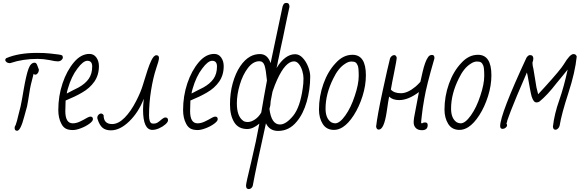

<svg xmlns="http://www.w3.org/2000/svg" viewBox="-20 -880 3987 1314"><path d="M16 -470Q16 -477 23 -482Q107 -518 233 -518Q287 -518 322 -514Q356 -509 381 -507Q402 -504 406 -500Q410 -495 410 -486Q410 -477 400 -468.5Q390 -460 375 -460Q358 -460 318 -469Q276 -477 238 -477Q136 -477 53 -449L49 -448H45Q33 -448 24.5 -455Q16 -462 16 -470ZM80 -5Q80 -15 87 -24Q96 -48 105 -89Q117 -140 121 -152L131 -203L142 -267Q159 -365 174.5 -408Q190 -451 217 -451Q227 -451 233 -438L246 -404Q246 -383 231 -372Q227 -369 221 -369Q215 -369 210 -375Q187 -290 182 -251Q172 -186 165 -151Q161 -140 156 -119L147 -86Q121 15 97 15Q80 15 80 -5Z M400 -33Q379 -72 379 -127Q379 -223 408 -309.5Q437 -396 487 -455Q535 -511 592 -511Q622 -511 639.5 -486.5Q657 -462 657 -427Q657 -366 625.5 -321Q594 -276 541 -246Q495 -219 429 -192L427 -120Q427 -36 478 -36Q501 -36 526 -47.5Q551 -59 578 -75Q591 -82 599 -82Q616 -82 616 -64Q616 -51 591.5 -33Q567 -15 534 -2.5Q501 10 479 10Q447 10 429 -0.5Q411 -11 400 -33ZM477 -261Q491 -267 517 -281Q564 -307 587.5 -341Q611 -375 611 -425Q611 -464 578 -464Q549 -464 510 -411Q469 -358 444 -272Q437 -248 437 -240Q446 -245 477 -261Z M648 -64Q646 -67 646 -77Q646 -86 654 -94.5Q662 -103 672 -103Q681 -103 689 -92Q689 -31 747 -31Q790 -31 833 -74.5Q876 -118 912 -189Q944 -251 959 -302L967 -328Q978 -365 990.5 -402.5Q1003 -440 1016 -467Q1033 -502 1050 -502Q1068 -502 1068 -483Q1068 -466 1049 -412Q1028 -349 1014 -262.5Q1000 -176 1000 -90Q1000 -41 1020 -35L1032 -34Q1047 -34 1058 -41Q1061 -42 1072 -51Q1074 -53 1088 -64.5Q1102 -76 1112 -76Q1130 -76 1130 -57Q1130 -45 1112 -29Q1094 -13 1069 -2Q1044 9 1023 9Q959 9 959 -130Q959 -157 964 -204Q928 -111 864.5 -49.5Q801 12 739 12Q703 12 682 -5.5Q661 -23 648 -64Z M1254 -33Q1233 -72 1233 -127Q1233 -223 1262 -309.5Q1291 -396 1341 -455Q1389 -511 1446 -511Q1476 -511 1493.5 -486.5Q1511 -462 1511 -427Q1511 -366 1479.5 -321Q1448 -276 1395 -246Q1349 -219 1283 -192L1281 -120Q1281 -36 1332 -36Q1355 -36 1380 -47.5Q1405 -59 1432 -75Q1445 -82 1453 -82Q1470 -82 1470 -64Q1470 -51 1445.5 -33Q1421 -15 1388 -2.5Q1355 10 1333 10Q1301 10 1283 -0.5Q1265 -11 1254 -33ZM1331 -261Q1345 -267 1371 -281Q1418 -307 1441.5 -341Q1465 -375 1465 -425Q1465 -464 1432 -464Q1403 -464 1364 -411Q1323 -358 1298 -272Q1291 -248 1291 -240Q1300 -245 1331 -261Z M1664 392V387Q1664 374 1700 225Q1734 82 1755 -34Q1711 3 1672 3Q1611 3 1582.5 -44Q1554 -91 1554 -165Q1554 -244 1573 -311.5Q1592 -379 1623.5 -426Q1655 -473 1694 -494Q1724 -510 1759 -510Q1811 -510 1832 -448L1914 -836Q1919 -850 1924 -855Q1929 -860 1941 -860Q1961 -860 1961 -833L1949 -778L1932 -697L1917 -624Q1911 -599 1901 -551L1888 -487L1883 -465L1878 -438Q1872 -414 1873 -415Q1931 -509 2000 -509Q2028 -509 2051.5 -484Q2075 -459 2089 -423Q2103 -387 2103 -357Q2103 -267 2079 -183.5Q2055 -100 2011 -48Q1959 16 1883 16Q1825 16 1800 -36Q1734 260 1710 390Q1708 400 1700 407Q1692 414 1683 414Q1664 414 1664 392ZM1768 -110 1787 -220 1807 -329Q1800 -403 1790.5 -432Q1781 -461 1755 -461Q1712 -461 1676.5 -414.5Q1641 -368 1621 -300Q1601 -232 1601 -173Q1601 -87 1641 -56Q1652 -45 1676 -45Q1699 -45 1725 -62.5Q1751 -80 1768 -110ZM1986 -87Q2034 -146 2052 -277Q2057 -306 2057 -344Q2057 -367 2049 -394.5Q2041 -422 2026 -441Q2011 -460 1992 -460Q1934 -460 1877 -335Q1862 -303 1845 -253L1832 -185V-182Q1832 -159 1824 -135Q1837 -28 1896 -28Q1937 -28 1986 -87Z M2163 -130Q2163 -221 2193.5 -306.5Q2224 -392 2277 -448Q2328 -505 2392 -505Q2484 -505 2484 -365Q2484 -295 2461 -222Q2438 -149 2401.5 -92Q2365 -35 2326 -10Q2296 9 2266 9Q2214 9 2188.5 -32Q2163 -73 2163 -130ZM2408 -224Q2435 -304 2435 -360Q2435 -418 2428 -432Q2422 -447 2413 -453Q2404 -459 2385 -459Q2364 -459 2341 -443Q2295 -414 2261 -343Q2208 -237 2208 -137Q2208 -69 2247 -43Q2261 -36 2274 -36Q2305 -36 2343.5 -90Q2382 -144 2408 -224Z M2811 -43Q2811 -68 2824 -129L2847 -250Q2774 -195 2712 -195Q2667 -195 2643 -219Q2641 -209 2639.5 -199Q2638 -189 2636 -179Q2632 -146 2626 -112Q2608 7 2572 7Q2557 7 2554 -14Q2563 -92 2598.5 -256.5Q2634 -421 2649 -479Q2652 -489 2660.5 -496Q2669 -503 2678 -503Q2690 -503 2695 -486Q2695 -470 2677 -382Q2663 -315 2655 -267Q2677 -242 2724 -242Q2770 -242 2825 -288Q2842 -303 2857 -320L2872 -387Q2889 -460 2909 -488Q2919 -504 2936 -504Q2953 -504 2953 -485V-480Q2898 -291 2884 -206Q2871 -133 2867 -91Q2864 -58 2863 -55L2862 -42Q2862 -36 2867 -36Q2871 -36 2874 -39Q2879 -42 2890 -42Q2907 -42 2907 -24Q2907 11 2868 11Q2840 11 2825.5 -4Q2811 -19 2811 -43Z M3022 -130Q3022 -221 3052.5 -306.5Q3083 -392 3136 -448Q3187 -505 3251 -505Q3343 -505 3343 -365Q3343 -295 3320 -222Q3297 -149 3260.5 -92Q3224 -35 3185 -10Q3155 9 3125 9Q3073 9 3047.5 -32Q3022 -73 3022 -130ZM3267 -224Q3294 -304 3294 -360Q3294 -418 3287 -432Q3281 -447 3272 -453Q3263 -459 3244 -459Q3223 -459 3200 -443Q3154 -414 3120 -343Q3067 -237 3067 -137Q3067 -69 3106 -43Q3120 -36 3133 -36Q3164 -36 3202.5 -90Q3241 -144 3267 -224Z M3764 -13Q3774 -101 3808 -196Q3840 -288 3865 -404L3827 -357L3789 -311Q3726 -229 3672 -185Q3663 -179 3652 -179Q3641 -179 3633 -189Q3625 -199 3618 -221Q3612 -244 3606 -278L3591 -362L3586 -384Q3506 -200 3477 -124Q3474 -115 3470.5 -106.5Q3467 -98 3464 -89L3452 -56Q3450 -50 3450 -46Q3448 -38 3446 -34Q3450 -31 3450 -22Q3450 -14 3440.5 -6Q3431 2 3420 2Q3403 2 3403 -17Q3403 -98 3583 -485Q3595 -503 3607 -503Q3630 -503 3630 -479Q3630 -469 3624 -451Q3624 -433 3631 -406Q3635 -385 3644 -327Q3649 -284 3663 -235L3710 -286Q3816 -403 3838 -439Q3880 -510 3905 -510Q3922 -510 3927 -493Q3916 -385 3870 -244Q3823 -100 3810 -20Q3807 -8 3798.5 0Q3790 8 3782 8Q3766 8 3764 -13Z"/></svg>

Font: Bad Script
Style: Regular
Weight: 400
Italic angle: -10°
Designer: Roman Shchyukin (Gaslight Type Foundry), Cyreal (Charset Expansion)
Foundry: Gaslight
Version: Version 2.000